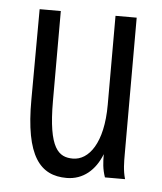

<svg xmlns="http://www.w3.org/2000/svg" viewBox="-41 -494 458 542"><g transform="rotate(5 187.5 -223.0)"><path d="M167 11C214 11 248 -19 266 -65C266 -42 267 -23 275 0H332C325 -24 325 -47 325 -71V-457H265V-205C265 -96 225 -45 180 -45C140 -45 110 -67 110 -202V-457H50L49 -202C48 -39 93 11 167 11Z"/></g></svg>

Font: Inconsolata Condensed Thin
Style: Regular
Weight: 100
Width: 3
Monospace: yes
Designer: Raph Levien, Cyreal, Brenton Simpson
Foundry: Raph Levien, Cyreal, Google
Version: Version 3.100